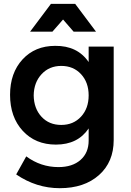

<svg xmlns="http://www.w3.org/2000/svg" viewBox="-20 -777 682 996"><path d="M307.1 -675.8 252 -612.8H136.2L244.1 -756.8H370.1L478 -612.8H361.8ZM439.9 -535.2H569.8V-50.8Q569.8 63.5 493.4 131.3Q417 199.2 290 199.2Q168.5 199.2 64 127.9L116.2 34.2Q191.4 89.8 283.2 89.8Q355.5 89.8 397.7 52.7Q439.9 15.6 439.9 -47.9V-110.8Q383.8 -26.9 270 -26.9Q163.6 -26.9 97.9 -98.4Q32.2 -169.9 32.2 -285.2Q32.2 -398.4 96.9 -468.8Q161.6 -539.1 266.1 -539.1Q381.3 -540.5 439.9 -455.1ZM297.9 -128.9Q360.8 -128.9 400.4 -171.9Q439.9 -214.8 439.9 -282.2Q439.9 -349.6 400.4 -392.3Q360.8 -435.1 297.9 -435.1Q235.4 -435.1 195.6 -392.1Q155.8 -349.1 154.8 -282.2Q155.8 -214.4 195.1 -171.6Q234.4 -128.9 297.9 -128.9Z"/></svg>

Font: Montserrat-Arabic Medium
Style: Regular
Weight: 500
Designer: Mohamed Gaber
Foundry: Kief Type Foundry
Version: Version 5.008;PS 005.008;hotconv 1.0.88;makeotf.lib2.5.64775